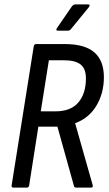

<svg xmlns="http://www.w3.org/2000/svg" viewBox="-20 -856 499 876"><path d="M41 0Q32 0 33 -10L134 -645Q136 -655 145 -655H275Q367 -655 410.5 -617Q454 -579 454 -504Q454 -431 420 -374Q386 -317 323 -294V-293L403 -11Q406 0 394 0H328Q318 0 317 -9L242 -278H155L113 -10Q111 0 102 0ZM166 -348H233Q303 -348 337.5 -388.5Q372 -429 372 -498Q372 -543 347.5 -562Q323 -581 272 -581H203ZM245 -716Q232 -716 240 -728L308 -827Q315 -836 324 -836H381Q394 -836 386 -824L306 -726Q299 -716 290 -716Z"/></svg>

Font: Sofia Sans Condensed Medium
Style: Italic
Weight: 500
Italic angle: -9°
Designer: Botio Nikoltchev, Ani Petrova
Foundry: lettersoup
Version: Version 4.101; ttfautohint (v1.8.4.7-5d5b)